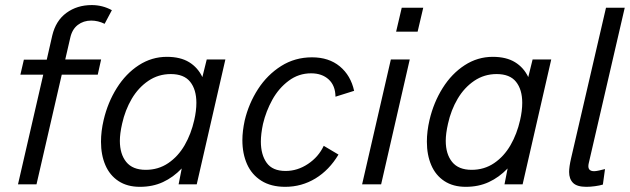

<svg xmlns="http://www.w3.org/2000/svg" viewBox="-20 -720 2460 750"><path d="M148.9 -428.2H59.6L73.2 -486.8H162.6L184.1 -581.1Q197.8 -639.2 239.5 -669.7Q281.2 -700.2 338.4 -700.2Q380.4 -700.2 417 -680.2L388.7 -627Q362.8 -639.6 336.4 -639.6Q306.2 -639.6 283.9 -622.6Q261.7 -605.5 254.4 -572.3L234.9 -487.8H375L361.8 -428.2H221.2L122.6 0H50.3Z M860.4 -487.8 748.5 0H677.7L689.9 -62Q656.7 -27.3 616.7 -8.8Q576.7 9.8 526.4 9.8Q477.1 9.8 442.9 -12.7Q408.7 -35.2 391.6 -75Q374.5 -114.7 374.5 -166.5Q374.5 -207 384.8 -251Q400.9 -319.8 436.3 -376.2Q471.7 -432.6 522.2 -465.3Q572.8 -498 631.8 -498Q684.6 -498 718.8 -477.1Q752.9 -456.1 770.5 -418.9L787.6 -487.8ZM747.1 -318.4Q747.1 -370.1 722.9 -400.4Q698.7 -430.7 647 -430.7Q598.6 -430.7 559.6 -404.3Q520.5 -377.9 494.6 -334Q468.8 -290 457 -236.8Q448.2 -198.2 448.2 -169.9Q448.2 -118.2 473.1 -87.4Q498 -56.6 549.3 -56.6Q598.6 -56.6 637.2 -82.8Q675.8 -108.9 701.2 -152.8Q726.6 -196.8 738.8 -251Q747.1 -287.1 747.1 -318.4Z M926.8 -172.4Q926.8 -207.5 936 -250Q951.7 -315.9 988 -372.1Q1024.4 -428.2 1078.4 -462.2Q1132.3 -496.1 1198.7 -496.1Q1264.6 -496.1 1307.4 -460.7Q1350.1 -425.3 1363.3 -365.2L1290.5 -342.3Q1290 -385.7 1263.9 -409.7Q1237.8 -433.6 1195.3 -433.6Q1146.5 -433.6 1107.7 -404.5Q1068.8 -375.5 1043.9 -330.6Q1019 -285.6 1007.3 -235.8Q999 -196.8 999 -167Q999 -115.7 1021.7 -84Q1044.4 -52.2 1095.7 -52.2Q1142.1 -52.2 1183.1 -79.6Q1224.1 -106.9 1244.6 -150.4L1302.2 -116.2Q1266.1 -55.7 1212.2 -22.9Q1158.2 9.8 1094.2 9.8Q1038.6 9.8 1001 -13.9Q963.4 -37.6 945.1 -78.6Q926.8 -119.6 926.8 -172.4Z M1527.3 -596.2 1549.3 -689.9H1633.3L1611.3 -596.2ZM1394.5 0 1506.8 -487.8H1580.6L1468.8 0Z M2133.3 -487.8 2021.5 0H1950.7L1962.9 -62Q1929.7 -27.3 1889.6 -8.8Q1849.6 9.8 1799.3 9.8Q1750 9.8 1715.8 -12.7Q1681.6 -35.2 1664.6 -75Q1647.5 -114.7 1647.5 -166.5Q1647.5 -207 1657.7 -251Q1673.8 -319.8 1709.2 -376.2Q1744.6 -432.6 1795.2 -465.3Q1845.7 -498 1904.8 -498Q1957.5 -498 1991.7 -477.1Q2025.9 -456.1 2043.5 -418.9L2060.5 -487.8ZM2020 -318.4Q2020 -370.1 1995.8 -400.4Q1971.7 -430.7 1919.9 -430.7Q1871.6 -430.7 1832.5 -404.3Q1793.5 -377.9 1767.6 -334Q1741.7 -290 1730 -236.8Q1721.2 -198.2 1721.2 -169.9Q1721.2 -118.2 1746.1 -87.4Q1771 -56.6 1822.3 -56.6Q1871.6 -56.6 1910.2 -82.8Q1948.7 -108.9 1974.1 -152.8Q1999.5 -196.8 2011.7 -251Q2020 -287.1 2020 -318.4Z M2203.1 -48.3Q2203.1 -68.4 2210.9 -102.1L2347.2 -689.9H2420.4L2279.8 -82.5Q2278.3 -76.2 2278.3 -70.8Q2278.3 -51.3 2300.8 -51.3Q2308.1 -51.3 2320.1 -54Q2332 -56.6 2343.3 -59.6L2335 1Q2322.3 4.9 2304.2 7.3Q2286.1 9.8 2270.5 9.8Q2233.9 9.8 2218.5 -5.6Q2203.1 -21 2203.1 -48.3Z"/></svg>

Font: Acari Sans
Style: Italic
Weight: 400
Italic angle: -13°
Designer: Alfredo Marco Pradil and Stefan Peev
Foundry: Hanken Design Co.
Version: Version 1.045;January 11, 2019;FontCreator 11.5.0.2425 64-bi